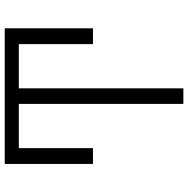

<svg xmlns="http://www.w3.org/2000/svg" viewBox="-12 -548 775 790"><g transform="rotate(-90 375.0 -152.5)"><path d="M343 215V-462H161V-157H96V-520H654V-157H589V-462H407V215Z"/></g></svg>

Font: Iosevka Etoile Light
Style: Regular
Weight: 300
Designer: Belleve Invis
Foundry: Belleve Invis
Version: Version 25.0.1; ttfautohint (v1.8.4)